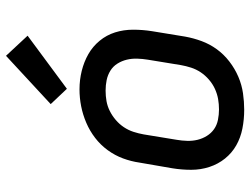

<svg xmlns="http://www.w3.org/2000/svg" viewBox="-117 -709 834 640"><g transform="rotate(-90 300.0 -389.0)"><path d="M254 8Q222 8 191.5 2Q161 -4 135.5 -18.5Q110 -33 91.5 -56Q73 -79 63.5 -108Q54 -137 54 -168.5Q54 -200 59 -231L78 -341Q82 -369 92 -396Q102 -423 119.5 -447Q137 -471 160.5 -489Q184 -507 211 -518.5Q238 -530 266 -535.5Q294 -541 322 -541Q354 -541 384 -533.5Q414 -526 439.5 -511.5Q465 -497 484 -474Q503 -451 512 -422.5Q521 -394 521 -362Q521 -330 516 -299L498 -189Q493 -161 483 -134Q473 -107 456 -83.5Q439 -60 415 -41.5Q391 -23 364 -11.5Q337 0 309 4Q281 8 254 8ZM255 -76Q273 -76 290 -79Q307 -82 323.5 -89.5Q340 -97 354.5 -109.5Q369 -122 379 -137Q389 -152 394.5 -169Q400 -186 403 -203L421 -313Q424 -331 424.5 -349Q425 -367 421 -383.5Q417 -400 408 -414.5Q399 -429 384.5 -438Q370 -447 353 -450.5Q336 -454 318 -454Q300 -454 283 -451Q266 -448 250 -440Q234 -432 220 -420Q206 -408 196 -393Q186 -378 180.5 -361Q175 -344 172 -327L154 -217Q151 -200 150.5 -182Q150 -164 154 -147.5Q158 -131 167 -116.5Q176 -102 189.5 -92.5Q203 -83 220.5 -79.5Q238 -76 255 -76ZM324 -583 273 -637 434 -786 501 -714Z"/></g></svg>

Font: Iosevka Curly Medium Extended
Style: Italic
Weight: 500
Width: 7
Italic angle: -9°
Monospace: yes
Designer: Belleve Invis
Foundry: Belleve Invis
Version: Version 11.1.0; ttfautohint (v1.8.3)